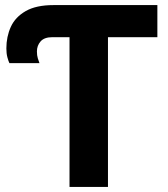

<svg xmlns="http://www.w3.org/2000/svg" viewBox="-20 -734 658 754"><path d="M253 0V-588H186Q154 -588 139.5 -571.5Q125 -555 125 -532Q125 -516 128.5 -505Q132 -494 135 -486H17Q13 -494 9 -509Q5 -524 5 -544Q5 -590 22.5 -628.5Q40 -667 81 -690.5Q122 -714 190 -714H598V-588H404V0Z"/></svg>

Font: Noto Sans
Style: Bold
Weight: 700
Designer: Monotype Design Team
Foundry: Monotype Imaging Inc.
Version: Version 2.000;GOOG;noto-source:20170915:90ef993387c0; ttfaut